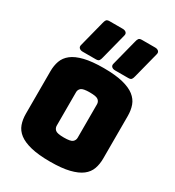

<svg xmlns="http://www.w3.org/2000/svg" viewBox="-241 -1178 1219 1334"><g transform="rotate(30 368.5 -511.0)"><path d="M679 -189Q679 -143 665.5 -105.5Q652 -68 617.5 -41.5Q583 -15 522.5 0Q462 15 369 15Q276 15 215 0Q154 -15 119.5 -41.5Q85 -68 71.5 -105.5Q58 -143 58 -189V-530Q58 -576 71.5 -613.5Q85 -651 119.5 -678Q154 -705 215 -720Q276 -735 369 -735Q462 -735 522.5 -720Q583 -705 617.5 -678Q652 -651 665.5 -613.5Q679 -576 679 -530ZM285 -225Q285 -205 300 -191.5Q315 -178 369 -178Q423 -178 438 -191.5Q453 -205 453 -225V-494Q453 -513 438 -526.5Q423 -540 369 -540Q315 -540 300 -526.5Q285 -513 285 -494ZM411 -794 464 -1001Q468 -1019 474.5 -1028Q481 -1037 500 -1037H606Q623 -1037 633 -1028Q643 -1019 639 -1003L586 -796Q582 -778 575.5 -769Q569 -760 550 -760H444Q427 -760 417 -769Q407 -778 411 -794ZM151 -794 204 -1001Q208 -1019 214.5 -1028Q221 -1037 240 -1037H346Q363 -1037 373 -1028Q383 -1019 379 -1003L326 -796Q322 -778 315.5 -769Q309 -760 290 -760H184Q167 -760 157 -769Q147 -778 151 -794Z"/></g></svg>

Font: Bungee
Style: Regular
Weight: 400
Designer: David Jonathan Ross
Foundry: David Jonathan Ross
Version: Version 1.000;PS 1.0;hotconv 1.0.72;makeotf.lib2.5.5900